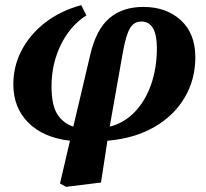

<svg xmlns="http://www.w3.org/2000/svg" viewBox="-20 -535 805 749"><path d="M460 -335 408 -41Q464 -55 505.5 -98Q547 -141 569.5 -205.5Q592 -270 592 -347Q592 -451 531 -451Q503 -451 487.5 -425.5Q472 -400 460 -335ZM238 194 214 181 253 14Q149 2 90.5 -56.5Q32 -115 32 -206Q32 -277 64.5 -339Q97 -401 156.5 -447Q216 -493 297 -515L317 -475Q254 -435 217.5 -360.5Q181 -286 181 -198Q181 -126 203 -90.5Q225 -55 266 -41L332 -321Q355 -420 406.5 -464Q458 -508 539 -508Q629 -508 685.5 -456Q742 -404 742 -312Q742 -225 700.5 -154.5Q659 -84 582 -39.5Q505 5 399 14L374 177Z"/></svg>

Font: Source Serif 4 SmText
Style: Bold Italic
Weight: 700
Italic angle: -12°
Designer: Frank Grießhammer
Foundry: Adobe
Version: Version 4.005;hotconv 1.1.0;makeotfexe 2.6.0